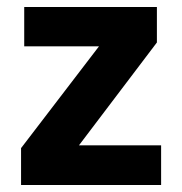

<svg xmlns="http://www.w3.org/2000/svg" viewBox="-20 -527 519 547"><path d="M427 -507V-406L205 -113H439V0H40V-105L262 -395H49V-507Z"/></svg>

Font: Hind Variable Light
Style: Regular
Weight: 300
Designer: Manushi Parikh, Satya Rajpurohit
Foundry: Indian Type Foundry
Version: Version 3.000